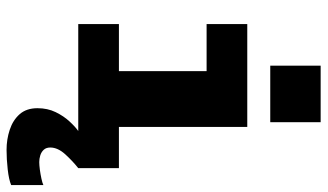

<svg xmlns="http://www.w3.org/2000/svg" viewBox="-220 -536 969 568"><g transform="rotate(90 264.0 -252.5)"><path d="M51.6 0V-120.3H191V-379.7H51.6V-500H356V-120.3H477.9V0ZM527.9 103.2V198.5Q511.9 205.3 481.6 208.7Q451.4 212.1 424.1 212.1Q392.8 212.1 364.4 202.7Q335.9 193.3 318.2 173.2Q300.6 153.1 300.6 120.6Q300.6 90.8 312.2 66.9Q323.9 42.9 339.8 25.8Q355.6 8.6 368.1 0H477.9Q457.6 16 437.2 38.2Q416.9 60.5 416.9 82.7Q416.9 94.9 423.6 102.1Q430.4 109.4 440.4 112.4Q450.3 115.4 459.9 115.4Q468.7 115.4 482.5 113.6Q496.4 111.7 509.2 108.9Q522.1 106.1 527.9 103.2ZM174.7 -717.1H342V-568H174.7Z"/></g></svg>

Font: Trispace Thin
Style: Regular
Weight: 100
Designer: Tyler Finck
Foundry: Etcetera Type Company
Version: Version 1.210